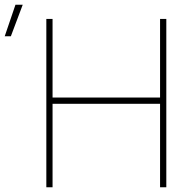

<svg xmlns="http://www.w3.org/2000/svg" viewBox="-98 -791 820 811"><path d="M604.5 0H578.1V-352.5H124V0H97.7V-710.9H124V-378.9H578.1V-710.9H604.5ZM-32.7 -771H-2L-52.2 -637.7H-78.1Z"/></svg>

Font: Roboto Thin
Style: Regular
Weight: 250
Designer: Google
Version: Version 2.134; 2016